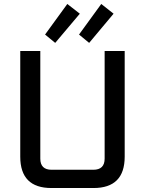

<svg xmlns="http://www.w3.org/2000/svg" viewBox="-20 -947 730 967"><path d="M82 -158V-690H183V-148Q183 -92 240 -92H450Q507 -92 507 -148V-690H608V-158Q608 0 451 0H239Q82 0 82 -158ZM207 -773 319 -927 382 -878 258 -731ZM378 -773 490 -927 552 -878 429 -731Z"/></svg>

Font: Oxanium ExtraLight Medium
Style: Regular
Weight: 500
Version: Version 2.000